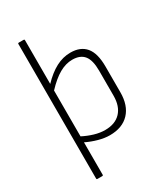

<svg xmlns="http://www.w3.org/2000/svg" viewBox="-210 -778 926 1059"><g transform="rotate(-30 252.5 -249.0)"><path d="M88 185Q83 185 83 180V-678Q83 -683 88 -683H119Q125 -683 125 -678V-399Q170 -446 214.5 -469.5Q259 -493 307 -493Q371 -493 404 -453.5Q437 -414 437 -330V-166Q437 -82 393 -35.5Q349 11 269 11Q236 11 198 0.5Q160 -10 125 -27V180Q125 185 119 185ZM261 -27Q325 -27 360 -64Q395 -101 395 -168V-328Q395 -394 371 -424Q347 -454 296 -454Q255 -454 213.5 -430.5Q172 -407 125 -357V-65Q158 -48 193 -37.5Q228 -27 261 -27Z"/></g></svg>

Font: Sofia Sans Semi Condensed ExtraLight
Style: Regular
Weight: 250
Version: Version 4.100